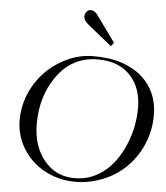

<svg xmlns="http://www.w3.org/2000/svg" viewBox="-62 -1019 931 1074"><g transform="rotate(5 403.5 -482.0)"><path d="M508.3 -14.6Q455.6 0 403.3 0Q351.1 0 307.6 -11.5Q264.2 -22.9 226.6 -43.5Q189 -64 158.4 -93Q127.9 -122.1 106.4 -157.2Q61 -231 61 -317.9Q61 -421.4 114.3 -512.7Q166 -601.1 253.9 -654.3Q343.8 -709 440.2 -709Q536.6 -709 604.2 -685.5Q671.9 -662.1 716.8 -621.1Q806.6 -540 806.6 -408.2Q806.6 -297.9 752 -202.1Q669.4 -59.6 508.3 -14.6ZM394.5 -20Q447.8 -20 491.5 -37.8Q535.2 -55.7 570.6 -86.7Q606 -117.7 632.8 -158.9Q659.7 -200.2 677.7 -247.1Q714.8 -340.8 714.8 -440.4Q714.8 -551.8 654.3 -619.1Q588.9 -692.9 467.3 -692.9Q322.3 -692.9 236.3 -569.8Q158.2 -458 158.2 -305.2Q158.2 -181.2 221.7 -102.5Q287.6 -20 394.5 -20ZM536.1 -776.4Q534.2 -774.4 532.7 -774.4Q531.2 -774.4 529.3 -776.4L397.9 -882.3Q371.1 -905.3 371.1 -923.8Q371.1 -942.4 381.1 -953.4Q391.1 -964.4 403.3 -964.4Q425.3 -964.4 442.9 -940.4L546.9 -796.4Q548.8 -794.4 548.8 -793.5Q548.8 -792.5 546.9 -790.5Z"/></g></svg>

Font: Cardo-Italic
Style: Italic
Weight: 400
Italic angle: -12°
Designer: David J. Perry
Foundry: David J. Perry
Version: Version 0.991